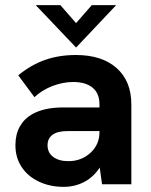

<svg xmlns="http://www.w3.org/2000/svg" viewBox="-20 -717 586 747"><path d="M368 -65Q343 -27 306.5 -8.5Q270 10 228 10Q174 10 131 -10.5Q88 -31 64 -67.5Q40 -104 40 -152Q40 -194 57 -224.5Q74 -255 104 -272Q151 -299 225 -299H367V-311Q367 -354 340 -376Q313 -398 265 -398Q225 -398 184.5 -382.5Q144 -367 114 -339L51 -424Q101 -465 155.5 -484Q210 -503 275 -503Q377 -503 434 -452Q491 -401 491 -311V0H377ZM246 -90Q296 -90 331.5 -122Q367 -154 367 -203V-207H243Q204 -207 185 -193Q165 -179 165 -152Q165 -123 187 -106.5Q209 -90 246 -90ZM119 -697H215L276 -627L337 -697H432L276 -532Z"/></svg>

Font: Hanken Grotesk
Style: Bold
Weight: 700
Designer: Alfredo Marco Pradil
Foundry: Hanken Design Co.
Version: Version 3.014